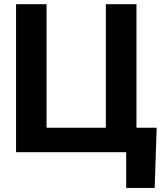

<svg xmlns="http://www.w3.org/2000/svg" viewBox="-20 -731 799 922"><path d="M57.1 -710.9H203.6V-117.7H488.3V-710.9H635.3V-117.7H732.4L722.7 171.4H585.9V0H57.1Z"/></svg>

Font: RobotoInd
Style: Bold
Weight: 700
Designer: Google
Version: Version 2.001150; 2014